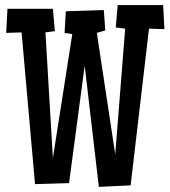

<svg xmlns="http://www.w3.org/2000/svg" viewBox="-20 -726 669 755"><path d="M626.5 -611.3 565.9 -613.3 493.7 2.9 368.7 8.8 313 -467.8 251.5 -5.9 117.7 -2 64.9 -598.6 4.4 -596.7 9.3 -691.4H188L195.8 -603.5L158.7 -598.6L188 -104.5L264.2 -591.8L233.9 -596.7L238.8 -681.6L388.2 -686.5L394 -606.4L360.8 -596.7L433.1 -119.1L472.2 -613.3L435.1 -618.2L442.9 -706.1H621.6Z"/></svg>

Font: Maiden Orange
Style: Regular
Weight: 400
Designer: Astigmatic (AOETI)
Foundry: Astigmatic (AOETI)
Version: Version 1.000